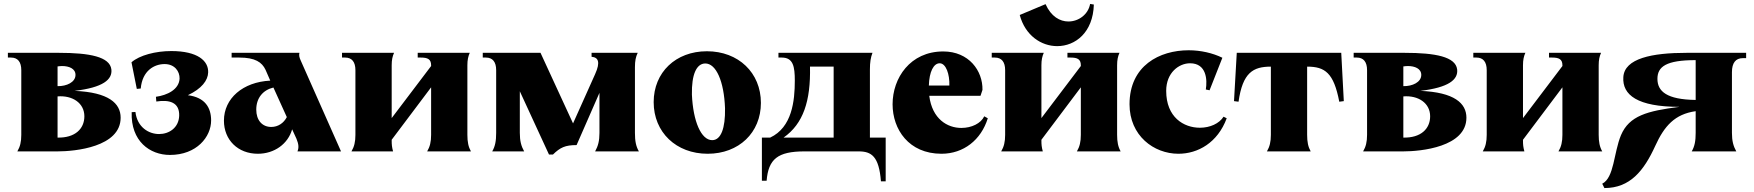

<svg xmlns="http://www.w3.org/2000/svg" viewBox="-20 -768 8898 974"><path d="M68 0H272C360 0 592 -22 592 -171C592 -244 531 -300 358 -307C502 -324 551 -364 545 -416C537 -480 435 -500 279 -500H20V-476H36C70 -476 88 -454 88 -412V-84C88 -48 82 -24 68 0ZM272 -70V-279C348 -285 408 -245 408 -178C408 -114 360 -68 272 -70ZM272 -331V-431C280 -432 287 -433 295 -433C330 -433 363 -420 363 -388C363 -351 318 -330 272 -331Z M933 -285C1003 -318 1035 -360 1036 -401C1038 -459 983 -509 849 -509C770 -509 688 -488 647 -452L674 -317L694 -319C702 -410 763 -443 815 -443C866 -443 892 -406 891 -369C888 -314 829 -285 771 -277L773 -253C838 -263 891 -250 889 -181C887 -120 838 -88 787 -88C734 -88 676 -123 667 -200L648 -199C643 -52 740 18 842 18C978 18 1051 -74 1051 -157C1051 -222 1020 -274 933 -285Z M1489 0H1710L1506 -460C1498 -477 1496 -488 1499 -500H1155V-476H1194C1275 -476 1309 -452 1327 -414L1351 -359C1212 -352 1116 -269 1116 -156C1116 -58 1187 12 1288 12C1372 12 1441 -38 1462 -112L1484 -64C1495 -37 1497 -19 1489 0ZM1280 -212C1280 -270 1313 -311 1367 -324L1435 -174C1419 -143 1390 -124 1356 -124C1310 -124 1280 -158 1280 -212Z M1763 0H1974C1968 -23 1967 -34 1967 -55V-59L2167 -325V-84C2167 -48 2161 -24 2147 0H2369C2356 -23 2351 -48 2351 -84V-437C2351 -464 2355 -482 2363 -500H2099V-476H2115C2149 -476 2167 -468 2167 -437V-433L1967 -169V-437C1967 -464 1971 -482 1979 -500H1715V-476H1731C1765 -476 1783 -454 1783 -412V-84C1783 -48 1777 -24 1763 0Z M2785 16C2822 -20 2847 -32 2905 -32L3021 -297V-94C3021 -53 3014 -27 2999 0H3221C3206 -26 3201 -53 3201 -94V-427C3201 -459 3205 -479 3215 -500H2981V-480C3015 -477 3027 -454 2999 -392L2887 -142L2722 -500H2429V-476H2445C2479 -476 2497 -454 2497 -412V-94C2497 -53 2492 -26 2477 0H2639C2624 -27 2617 -53 2617 -94V-305L2765 16Z M3570 12C3728 12 3840 -95 3840 -246C3840 -399 3726 -508 3566 -508C3408 -508 3296 -401 3296 -250C3296 -97 3410 12 3570 12ZM3593 -57C3537 -57 3496 -152 3490 -288C3488 -390 3513 -445 3557 -446C3613 -447 3653 -355 3658 -219C3660 -117 3637 -57 3593 -57Z M4209 -70H3955C4055 -140 4093 -256 4089 -430H4209ZM3845 149H3869C3878 39 3925 0 4061 0H4336C4401 0 4439 25 4449 152H4473V-70H4393V-416C4393 -452 4397 -477 4406 -500H3929V-476H3946C4004 -476 4012 -430 4012 -359C4012 -256 3998 -122 3887 -70H3845Z M4756 12C4868 12 4957 -58 4991 -168L4973 -178C4956 -142 4909 -119 4857 -119C4786 -119 4709 -164 4694 -282H4954L4964 -312C4966 -409 4895 -507 4765 -507C4597 -507 4508 -372 4508 -239C4508 -112 4590 12 4756 12ZM4692 -334C4694 -404 4716 -447 4747 -447C4779 -447 4798 -391 4796 -334Z M5059 0H5270C5264 -23 5263 -34 5263 -55V-59L5463 -325V-84C5463 -48 5457 -24 5443 0H5665C5652 -23 5647 -48 5647 -84V-437C5647 -464 5651 -482 5659 -500H5395V-476H5411C5445 -476 5463 -468 5463 -437V-433L5263 -169V-437C5263 -464 5267 -482 5275 -500H5011V-476H5027C5061 -476 5079 -454 5079 -412V-84C5079 -48 5073 -24 5059 0ZM5153 -692 5284 -747C5312 -684 5357 -659 5400 -659C5453 -659 5501 -696 5510 -748L5529 -745C5525 -603 5435 -534 5343 -534C5263 -534 5181 -587 5153 -692Z M5958 12C6057 12 6157 -44 6203 -168L6187 -176C6165 -141 6118 -120 6067 -120C5985 -120 5896 -173 5896 -307C5896 -400 5961 -447 6017 -447C6101 -447 6105 -363 6097 -314L6116 -310L6181 -475C6132 -499 6071 -513 6010 -513C5862 -513 5710 -435 5710 -239C5710 -80 5833 12 5958 12Z M6407 0H6629C6616 -23 6611 -48 6611 -84V-430C6701 -430 6746 -399 6774 -252L6797 -255L6784 -500H6254L6240 -255L6263 -252C6284 -400 6337 -430 6427 -430V-84C6427 -48 6421 -24 6407 0Z M6895 0H7099C7187 0 7419 -22 7419 -171C7419 -244 7358 -300 7185 -307C7329 -324 7378 -364 7372 -416C7364 -480 7262 -500 7106 -500H6847V-476H6863C6897 -476 6915 -454 6915 -412V-84C6915 -48 6909 -24 6895 0ZM7099 -70V-279C7175 -285 7235 -245 7235 -178C7235 -114 7187 -68 7099 -70ZM7099 -331V-431C7107 -432 7114 -433 7122 -433C7157 -433 7190 -420 7190 -388C7190 -351 7145 -330 7099 -331Z M7502 0H7713C7707 -23 7706 -34 7706 -55V-59L7906 -325V-84C7906 -48 7900 -24 7886 0H8108C8095 -23 8090 -48 8090 -84V-437C8090 -464 8094 -482 8102 -500H7838V-476H7854C7888 -476 7906 -468 7906 -437V-433L7706 -169V-437C7706 -464 7710 -482 7718 -500H7454V-476H7470C7504 -476 7522 -454 7522 -412V-84C7522 -48 7516 -24 7502 0Z M8766 -94V-402C8766 -449 8785 -473 8821 -473H8838V-500H8536C8361 -500 8221 -472 8215 -377C8209 -286 8287 -226 8500 -226C8336 -205 8245 -181 8203 -82C8166 7 8169 133 8108 164L8119 186C8249 186 8319 99 8377 -28C8423 -129 8476 -189 8582 -204V-94C8582 -53 8577 -26 8562 0H8788C8773 -27 8766 -53 8766 -94ZM8388 -368C8388 -430 8432 -463 8582 -463V-261C8436 -263 8388 -304 8388 -368Z"/></svg>

Font: Sinistre Bold
Style: Regular
Weight: 900
Designer: Jules Durand
Foundry: Collletttivo
Version: Version 69.420;Glyphs 3.2 (3217)